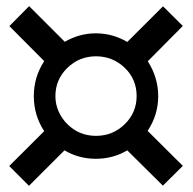

<svg xmlns="http://www.w3.org/2000/svg" viewBox="-20 -601 623 621"><path d="M290 -87.4Q234.9 -87.4 188.5 -114.7L73.7 0L9.8 -64L123 -176.8Q89.4 -228 89.4 -290Q89.4 -352.1 123 -403.3L10.3 -516.6L74.2 -581.1L189.5 -465.8Q236.8 -493.2 290 -493.2Q344.2 -493.2 391.6 -465.3L507.3 -580.6L571.3 -517.1L458 -402.8Q491.7 -350.1 491.7 -289.8Q491.7 -229.5 457.5 -177.7L571.3 -64.5L506.8 -0.5L391.6 -114.7Q345.2 -87.4 290 -87.4ZM159.2 -290Q159.2 -263.7 169.7 -240.2Q180.2 -216.8 198.2 -199.2Q236.3 -161.6 290.5 -161.6Q344.7 -161.6 383.3 -199.2Q421.9 -236.8 421.9 -290.5Q421.9 -344.7 383.3 -381.8Q344.2 -418.9 290.5 -418.9Q236.3 -418.9 197.8 -381.3Q159.2 -343.8 159.2 -290Z"/></svg>

Font: Inder
Style: Regular
Weight: 400
Designer: Irina Smirnova
Foundry: Irina Smirnova
Version: Version 1.001